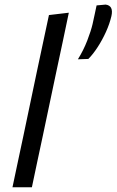

<svg xmlns="http://www.w3.org/2000/svg" viewBox="-20 -796 496 816"><path d="M33 0Q44.5 -55 55.5 -106.5Q66.5 -158 79.5 -219L137 -493Q150.5 -555.5 163 -615Q175.5 -674.5 188 -732L272.5 -742Q260 -681.5 247 -620.5Q234 -559.5 220 -494L162 -219Q148.5 -156.5 137.8 -105.8Q127 -55 115.5 0ZM311 -544Q334.5 -581.5 350.8 -623.5Q367 -665.5 373.5 -694Q378 -714.5 382.2 -734Q386.5 -753.5 390.5 -773L429 -776.5Q463.5 -772 453.5 -727.5Q446 -695 430.5 -660.8Q415 -626.5 395.2 -596Q375.5 -565.5 355.5 -545.5Z"/></svg>

Font: Commissioner
Style: Italic
Weight: 400
Italic angle: -12°
Designer: Kostas Bartsokas
Foundry: Kostas Bartsokas
Version: Version 1.000; ttfautohint (v1.8.3)